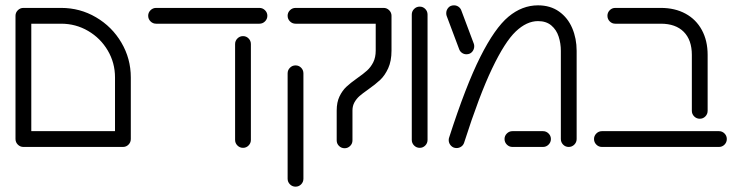

<svg xmlns="http://www.w3.org/2000/svg" viewBox="-20 -548 2758 716"><path d="M37.8 -489.3H96.7V-29.6H37.8ZM467.8 -29.6H408.9V-259.3Q408.9 -313.7 381.9 -359.6Q354.8 -405.6 308.7 -432.6Q262.6 -459.6 208.1 -459.6H67.4Q55.2 -459.6 46.5 -468.3Q37.8 -477 37.8 -489.3Q37.8 -501.1 46.5 -509.8Q55.2 -518.5 67.4 -518.5H208.1Q278.5 -518.5 338.1 -483.5Q397.8 -448.5 432.8 -388.9Q467.8 -329.3 467.8 -259.3ZM37.8 -29.6Q37.8 -41.5 46.5 -50.2Q55.2 -58.9 67.4 -58.9H438.5Q450.7 -58.9 459.3 -50.2Q467.8 -41.5 467.8 -29.6Q467.8 -17.4 459.3 -8.7Q450.7 0 438.5 0H67.4Q55.2 0 46.5 -8.7Q37.8 -17.4 37.8 -29.6Z M532.6 -489.3Q532.6 -501.1 541.3 -509.8Q550 -518.5 562.2 -518.5H947.4Q959.6 -518.5 968.3 -509.8Q977 -501.1 977 -489.3Q977 -477 968.3 -468.3Q959.6 -459.6 947.4 -459.6H562.2Q550 -459.6 541.3 -468.3Q532.6 -477 532.6 -489.3ZM856.7 -26.3V-383.7Q856.7 -395.9 865.4 -404.6Q874.1 -413.3 886.3 -413.3Q898.5 -413.3 907 -404.6Q915.6 -395.9 915.6 -383.7V-26.3Q915.6 -14.1 907 -5.4Q898.5 3.3 886.3 3.3Q874.1 3.3 865.4 -5.4Q856.7 -14.1 856.7 -26.3Z M1235.6 -24.4V-135.9Q1235.6 -166.7 1246.1 -188.5Q1256.7 -210.4 1271.7 -224.4Q1286.7 -238.5 1311.9 -256.3Q1335.2 -272.6 1348.9 -285Q1362.6 -297.4 1371.9 -315.7Q1381.1 -334.1 1381.1 -359.3V-489.3Q1381.1 -501.1 1389.8 -509.8Q1398.5 -518.5 1410.7 -518.5Q1422.6 -518.5 1431.3 -509.8Q1440 -501.1 1440 -489.3V-359.3Q1440 -320.4 1427.6 -293.3Q1415.2 -266.3 1397.8 -250Q1380.4 -233.7 1352.6 -214.1Q1331.9 -199.6 1320.7 -189.8Q1309.6 -180 1302 -166.7Q1294.4 -153.3 1294.4 -135.9V-24.4Q1294.4 -12.2 1285.7 -3.7Q1277 4.8 1265.2 4.8Q1253 4.8 1244.3 -3.7Q1235.6 -12.2 1235.6 -24.4ZM1052.6 118.5V-274.4Q1052.6 -286.7 1061.3 -295.4Q1070 -304.1 1082.2 -304.1Q1094.4 -304.1 1103 -295.4Q1111.5 -286.7 1111.5 -274.4V118.5Q1111.5 130.7 1103 139.4Q1094.4 148.1 1082.2 148.1Q1070 148.1 1061.3 139.4Q1052.6 130.7 1052.6 118.5ZM1052.6 -489.3Q1052.6 -501.1 1061.3 -509.8Q1070 -518.5 1082.2 -518.5H1408.5Q1420.7 -518.5 1429.4 -509.8Q1438.1 -501.1 1438.1 -489.3Q1438.1 -477 1429.4 -468.3Q1420.7 -459.6 1408.5 -459.6H1082.2Q1070 -459.6 1061.3 -468.3Q1052.6 -477 1052.6 -489.3Z M1515.6 -26.3V-493.7Q1515.6 -505.9 1524.3 -514.6Q1533 -523.3 1545.2 -523.3Q1557.4 -523.3 1565.9 -514.6Q1574.4 -505.9 1574.4 -493.7V-26.3Q1574.4 -14.1 1565.9 -5.4Q1557.4 3.3 1545.2 3.3Q1533 3.3 1524.3 -5.4Q1515.6 -14.1 1515.6 -26.3Z M1653.3 -25.6Q1653.3 -30.7 1654.8 -34.8Q1717 -228.1 1771.1 -335.7Q1825.2 -443.3 1876.1 -485.7Q1927 -528.1 1986.3 -528.1Q2032.2 -528.1 2064.8 -505Q2097.4 -481.9 2113.9 -443.1Q2130.4 -404.4 2130.4 -358.5V-29.6Q2130.4 -17.4 2121.7 -8.7Q2113 0 2100.7 0Q2088.5 0 2080 -8.7Q2071.5 -17.4 2071.5 -29.6V-358.5Q2071.5 -386.3 2063.3 -411.5Q2055.2 -436.7 2036.1 -453Q2017 -469.3 1986.3 -469.3Q1944.1 -469.3 1903.3 -430.6Q1862.6 -391.9 1815 -292.2Q1767.4 -192.6 1710.7 -15.6Q1707.8 -6.7 1700 -1.3Q1692.2 4.1 1682.6 4.1Q1670 4.1 1661.7 -4.8Q1653.3 -13.7 1653.3 -25.6ZM1861.5 -29.6Q1861.5 -41.5 1870.2 -50.2Q1878.9 -58.9 1891.1 -58.9H2004.8Q2017 -58.9 2025.7 -50.2Q2034.4 -41.5 2034.4 -29.6Q2034.4 -17.4 2025.7 -8.7Q2017 0 2004.8 0H1891.1Q1878.9 0 1870.2 -8.7Q1861.5 -17.4 1861.5 -29.6ZM1691.9 -365.6 1645.6 -488.9Q1644.1 -493.3 1644.1 -498.9Q1644.1 -510.4 1651.9 -519.3Q1659.6 -528.1 1673 -528.1Q1682.6 -528.1 1690.2 -522.6Q1697.8 -517 1700.7 -508.1L1747 -384.8Q1748.5 -380.7 1748.5 -375.6Q1748.5 -363.7 1740.6 -354.6Q1732.6 -345.6 1719.3 -345.6Q1710 -345.6 1702.4 -351.1Q1694.8 -356.7 1691.9 -365.6Z M2560 -134.8V-343.3Q2560 -398.9 2529.8 -429.3Q2499.6 -459.6 2444.4 -459.6H2274.4Q2262.2 -459.6 2253.7 -468.3Q2245.2 -477 2245.2 -489.3Q2245.2 -501.1 2253.7 -509.8Q2262.2 -518.5 2274.4 -518.5H2444.4Q2497 -518.5 2536.5 -497Q2575.9 -475.6 2597.4 -435.9Q2618.9 -396.3 2618.9 -343.3V-134.8Q2618.9 -122.6 2610.4 -113.9Q2601.9 -105.2 2589.6 -105.2Q2577.4 -105.2 2568.7 -113.9Q2560 -122.6 2560 -134.8ZM2195.2 -29.6Q2195.2 -41.5 2203.9 -50.2Q2212.6 -58.9 2224.8 -58.9H2661.1Q2673.3 -58.9 2681.9 -50.2Q2690.4 -41.5 2690.4 -29.6Q2690.4 -17.4 2681.9 -8.7Q2673.3 0 2661.1 0H2224.8Q2212.6 0 2203.9 -8.7Q2195.2 -17.4 2195.2 -29.6Z"/></svg>

Font: 26F Galaxy Hebrew Medium
Style: Regular
Weight: 500
Designer: C₂₉H₂₅N₃O₅
Version: Version 1.000